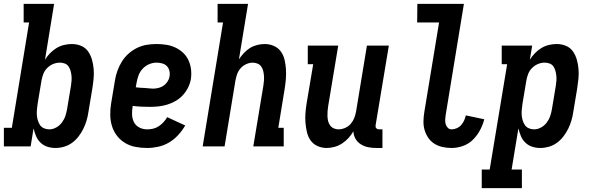

<svg xmlns="http://www.w3.org/2000/svg" viewBox="-38 -755 3058 990"><path d="M248 8Q226 8 206 1.5Q186 -5 171 -19.5Q156 -34 148 -53Q140 -72 135 -93L120 0H-18V-96H23L112 -639H84V-735H241L194 -447Q205 -465 220 -480.5Q235 -496 253 -507Q271 -518 291.5 -523Q312 -528 332 -528Q358 -528 380.5 -518.5Q403 -509 416.5 -489.5Q430 -470 436.5 -446.5Q443 -423 445 -398.5Q447 -374 444.5 -348.5Q442 -323 438 -298L418 -178Q415 -156 408.5 -134Q402 -112 392 -91.5Q382 -71 367.5 -52Q353 -33 334 -19Q315 -5 292.5 1.5Q270 8 248 8ZM216 -88Q234 -88 251.5 -97.5Q269 -107 281 -123Q293 -139 299 -157Q305 -175 308 -193L328 -313Q330 -327 331 -340Q332 -353 330.5 -366Q329 -379 325.5 -391Q322 -403 315 -413Q308 -423 296 -427.5Q284 -432 271 -432Q253 -432 236 -425Q219 -418 205.5 -404.5Q192 -391 185.5 -374Q179 -357 176 -340L156 -220Q154 -205 152.5 -190.5Q151 -176 152 -162Q153 -148 157 -134.5Q161 -121 168.5 -110Q176 -99 189 -93.5Q202 -88 216 -88Z M721 8Q690 8 661 2.5Q632 -3 607.5 -17.5Q583 -32 565.5 -54.5Q548 -77 539.5 -104.5Q531 -132 530.5 -162Q530 -192 535 -222L555 -342Q559 -367 568 -391.5Q577 -416 591 -438.5Q605 -461 625.5 -479Q646 -497 670 -508.5Q694 -520 719 -524Q744 -528 769 -528Q795 -528 820 -524Q845 -520 867 -509.5Q889 -499 906.5 -482.5Q924 -466 934 -444Q944 -422 947 -397Q950 -372 946 -346Q942 -324 931.5 -303Q921 -282 905 -264.5Q889 -247 868.5 -235Q848 -223 825.5 -216Q803 -209 780.5 -206.5Q758 -204 736 -204Q713 -204 691 -205Q669 -206 646 -209V-207Q642 -185 643 -163.5Q644 -142 653 -124.5Q662 -107 680.5 -97.5Q699 -88 721 -88Q736 -88 751.5 -91.5Q767 -95 780.5 -104Q794 -113 805 -125Q816 -137 824 -151L917 -108Q902 -82 881 -59Q860 -36 834 -20.5Q808 -5 778.5 1.5Q749 8 721 8ZM751 -298Q765 -298 779 -301.5Q793 -305 805 -313Q817 -321 825.5 -334Q834 -347 836 -360Q839 -375 835.5 -389.5Q832 -404 822.5 -414Q813 -424 798.5 -428Q784 -432 769 -432Q750 -432 731 -424Q712 -416 697.5 -400.5Q683 -385 676 -365.5Q669 -346 666 -327L662 -305Q673 -303 684.5 -302.5Q696 -302 707 -301.5Q718 -301 729 -299.5Q740 -298 751 -298Z M1007 0 1112 -639H1084V-735H1241L1194 -449Q1205 -466 1219.5 -481.5Q1234 -497 1251 -507.5Q1268 -518 1288 -523Q1308 -528 1327 -528Q1352 -528 1374.5 -518Q1397 -508 1410.5 -489Q1424 -470 1429.5 -446Q1435 -422 1436.5 -397.5Q1438 -373 1436 -348Q1434 -323 1430 -298L1397 -96H1425V0H1268L1320 -313Q1322 -326 1323 -339Q1324 -352 1323 -365Q1322 -378 1319 -390Q1316 -402 1309 -412Q1302 -422 1290 -427Q1278 -432 1265 -432Q1249 -432 1232 -424.5Q1215 -417 1203 -403.5Q1191 -390 1185 -373.5Q1179 -357 1176 -340L1120 0Z M1646 8Q1621 8 1599 -2Q1577 -12 1563.5 -31Q1550 -50 1544.5 -74Q1539 -98 1537 -122.5Q1535 -147 1537 -172Q1539 -197 1543 -222L1577 -424H1549V-520H1706L1654 -207Q1652 -194 1651 -181Q1650 -168 1650.5 -155Q1651 -142 1654 -130Q1657 -118 1664.5 -108Q1672 -98 1683.5 -93Q1695 -88 1708 -88Q1724 -88 1741.5 -95.5Q1759 -103 1770.5 -116.5Q1782 -130 1788.5 -146.5Q1795 -163 1798 -180L1854 -520H1967L1899 -111Q1898 -107 1898.5 -102Q1899 -97 1902 -94Q1905 -91 1909 -89.5Q1913 -88 1918 -88H1934V8H1902Q1880 8 1860 4Q1840 0 1822.5 -11Q1805 -22 1795 -39.5Q1785 -57 1784 -78Q1774 -60 1759 -43.5Q1744 -27 1725.5 -15Q1707 -3 1686.5 2.5Q1666 8 1646 8Z M2291 8Q2267 8 2244 3Q2221 -2 2202.5 -13.5Q2184 -25 2171 -43.5Q2158 -62 2151.5 -84Q2145 -106 2145.5 -130Q2146 -154 2150 -178L2226 -639H2113L2114 -735H2354L2260 -162Q2258 -150 2257.5 -138Q2257 -126 2260 -115Q2263 -104 2271 -96Q2279 -88 2291 -88Q2304 -88 2317.5 -94Q2331 -100 2340.5 -111Q2350 -122 2355.5 -134.5Q2361 -147 2364 -160L2459 -140Q2452 -112 2437.5 -84.5Q2423 -57 2401 -35Q2379 -13 2349.5 -2.5Q2320 8 2291 8Z M2446 215V119H2487L2577 -424H2549V-520H2706L2694 -447Q2705 -465 2720 -480.5Q2735 -496 2753 -507Q2771 -518 2791.5 -523Q2812 -528 2832 -528Q2858 -528 2880.5 -518.5Q2903 -509 2916.5 -489.5Q2930 -470 2936.5 -446.5Q2943 -423 2945 -398.5Q2947 -374 2944.5 -348.5Q2942 -323 2938 -298L2918 -178Q2915 -156 2908.5 -134Q2902 -112 2892 -91.5Q2882 -71 2867.5 -52Q2853 -33 2834 -19Q2815 -5 2792.5 1.5Q2770 8 2748 8Q2726 8 2706 1.5Q2686 -5 2671 -19.5Q2656 -34 2648 -53Q2640 -72 2635 -93L2600 119H2653V215ZM2716 -88Q2734 -88 2751.5 -97.5Q2769 -107 2781 -123Q2793 -139 2799 -157Q2805 -175 2808 -193L2828 -313Q2830 -327 2831 -340Q2832 -353 2830.5 -366Q2829 -379 2825.5 -391Q2822 -403 2815 -413Q2808 -423 2796 -427.5Q2784 -432 2771 -432Q2753 -432 2736 -425Q2719 -418 2705.5 -404.5Q2692 -391 2685.5 -374Q2679 -357 2676 -340L2656 -220Q2654 -205 2652.5 -190.5Q2651 -176 2652 -162Q2653 -148 2657 -134.5Q2661 -121 2668.5 -110Q2676 -99 2689 -93.5Q2702 -88 2716 -88Z"/></svg>

Font: Iosevka Curly Slab
Style: Bold Italic
Weight: 700
Italic angle: -9°
Monospace: yes
Designer: Belleve Invis
Foundry: Belleve Invis
Version: Version 22.1.2; ttfautohint (v1.8.4)